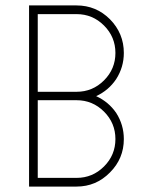

<svg xmlns="http://www.w3.org/2000/svg" viewBox="-20 -687 562 707"><path d="M408 -271Q436 -227 436 -175Q436 -103 385 -52Q334 0 262 0H87V-667H262Q334 -667 385 -616Q436 -564 436 -492Q436 -440 408 -396Q380 -354 334 -333Q380 -312 408 -271ZM119 -349H262Q321 -349 363 -391Q405 -433 405 -492Q405 -551 363 -593Q321 -635 262 -635H119ZM262 -32Q321 -32 363 -74Q405 -116 405 -175Q405 -234 363 -276Q321 -318 262 -318H119V-32Z"/></svg>

Font: Zector
Style: Regular
Weight: 400
Designer: GGBot
Version: 0.72